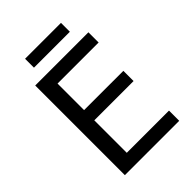

<svg xmlns="http://www.w3.org/2000/svg" viewBox="-251 -991 1104 1104"><g transform="rotate(-45 301.0 -439.5)"><path d="M163.6 -878.9H455.6V-806.6H163.6ZM96.2 -729H528.8V-646H194.8V-430.2H514.2V-347.2H194.8V-83H538.1V0H96.2Z"/></g></svg>

Font: Vazir Code Hack
Style: Code-Hack
Weight: 400
Foundry: DejaVu fonts team - Redesigned by Saber Rastikerdar
Version: Version 1.1.2